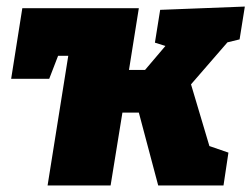

<svg xmlns="http://www.w3.org/2000/svg" viewBox="-20 -565 766 585"><path d="M125 0 188 -395H157L130 -325H14L48 -540H403L373 -352H422L484 -425L452 -435L468 -535L726 -545L710 -445L673 -436L562 -308L618 -120L676 -100L661 0H462L403 -222H353L317 0Z"/></svg>

Font: Bitter Black
Style: Italic
Weight: 900
Italic angle: -9°
Designer: Sol Matas, and Bitter project Authors
Foundry: Sol Matas
Version: Version 2.001